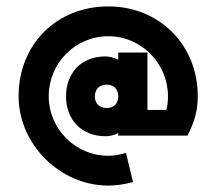

<svg xmlns="http://www.w3.org/2000/svg" viewBox="-20 -560 670 599"><path d="M504 -260C504 -245 503 -232 499 -217H440V-396H349V-374C334 -381 319 -384 309 -384C234 -384 186 -333 186 -259C186 -186 235 -135 309 -135C319 -135 334 -137 349 -145V-137H565C588 -182 597 -217 597 -260C597 -420 477 -540 318 -540C157 -540 38 -422 38 -260C38 -110 167 19 318 19C341 19 364 16 395 8L373 -83C349 -76 333 -74 318 -74C215 -74 132 -158 132 -260C132 -363 215 -447 318 -447C420 -447 504 -363 504 -260ZM276 -259C276 -282 290 -296 313 -296C335 -296 349 -282 349 -259C349 -237 335 -223 313 -223C290 -223 276 -237 276 -259Z"/></svg>

Font: Righteous
Style: Regular
Weight: 400
Designer: Astigmatic (AOETI)
Foundry: Astigmatic (AOETI)
Version: Version 1.000